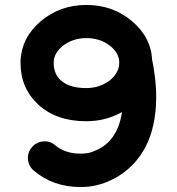

<svg xmlns="http://www.w3.org/2000/svg" viewBox="-20 -744 717 776"><path d="M134 -322Q63 -388 63 -490Q63 -494 63 -498Q67 -592 144.5 -658Q222 -724 329 -724Q436 -724 513.5 -658.5Q591 -593 595 -500Q595 -500 595 -499Q595 -498 596 -498V-497Q622 -365 604 -262Q588 -164 533 -97Q491 -46 431 -17Q371 12 306 12Q194 12 116 -55Q95 -73 93 -100.5Q91 -128 109 -149Q127 -170 154.5 -172.5Q182 -175 203 -157Q243 -123 306 -123Q320 -123 336 -125.5Q352 -128 380.5 -142.5Q409 -157 429 -182Q463 -223 473 -291Q407 -254 329 -254Q207 -254 134 -322ZM197 -490Q197 -441 231.5 -414.5Q266 -388 329 -388Q365 -388 395.5 -402Q426 -416 444 -439.5Q462 -463 462 -490Q462 -531 422.5 -560.5Q383 -590 329.5 -590Q276 -590 236.5 -560.5Q197 -531 197 -490Z"/></svg>

Font: Multiround Pro
Style: Regular
Weight: 400
Designer: Ivan Filipov, Sasha Pavljenko
Version: Version 1.005;Fontself Maker 3.5.4